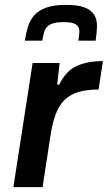

<svg xmlns="http://www.w3.org/2000/svg" viewBox="-20 -769 443 789"><path d="M35 0ZM35 0 114 -510H225L215 -421H223Q252 -479 296.5 -498.5Q341 -518 403 -518L385 -401Q335 -401 301 -390.5Q267 -380 244.5 -357.5Q222 -335 208.5 -298.5Q195 -262 187 -209L155 0ZM82 -602Q87 -634 95.5 -661Q104 -688 122 -707.5Q140 -727 171 -738Q202 -749 252 -749Q301 -749 328.5 -738Q356 -727 367.5 -707.5Q379 -688 378.5 -661Q378 -634 373 -602H302Q305 -620 306 -634Q307 -648 302 -658Q297 -668 282.5 -673Q268 -678 241 -678Q214 -678 198 -673Q182 -668 173 -658Q164 -648 160.5 -634Q157 -620 154 -602Z"/></svg>

Font: Azeri Sans SemiBold
Style: Italic
Weight: 600
Designer: Hector Gatti & Omnibus-Type (original fonts) / Cristiano Sobral (main changes and remastering)
Foundry: Omnibus-Type
Version: Version 0.07;August 21, 2020;FontCreator 13.0.0.2681 64-bit;